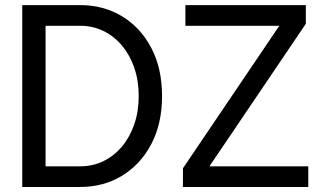

<svg xmlns="http://www.w3.org/2000/svg" viewBox="-20 -743 1313 763"><path d="M161.1 -640.6H298.8Q348.1 -640.6 390.6 -620.1Q433.1 -599.6 464.6 -562Q496.1 -524.4 513.7 -473.4Q531.2 -422.4 531.2 -361.3Q531.2 -300.3 513.7 -249.3Q496.1 -198.2 464.6 -160.6Q433.1 -123 390.6 -102.5Q348.1 -82 298.8 -82H161.1ZM298.8 0Q391.6 0 465.1 -44.7Q538.6 -89.4 581.3 -170.4Q624 -251.5 624 -361.3Q624 -471.2 581.3 -552.5Q538.6 -633.8 465.1 -678.2Q391.6 -722.7 298.8 -722.7H68.4V0H161.1ZM756.8 0 1195.3 -648.4 1145.5 -722.7 707 -74.2ZM781.2 -82 707 -74.2V0Q797.4 0 876.7 0Q956.1 0 1035.4 0Q1114.7 0 1205.1 0V-82ZM716.8 -722.7V-640.6H1120.1L1195.3 -648.4V-722.7Q1105 -722.7 1030.5 -722.7Q956.1 -722.7 881.6 -722.7Q807.1 -722.7 716.8 -722.7Z"/></svg>

Font: Giphurs
Style: Regular
Weight: 400
Version: Version 2.010